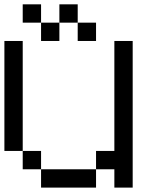

<svg xmlns="http://www.w3.org/2000/svg" viewBox="-20 -853 707 873"><path d="M0 -166.7V-666.7H83.3V-166.7ZM166.7 -166.7V-83.3H83.3V-166.7ZM166.7 -83.3H416.7V0H166.7ZM166.7 -833.3V-750H83.3V-833.3ZM166.7 -750H250V-666.7H166.7ZM333.3 -833.3V-750H250V-833.3ZM333.3 -750H416.7V-666.7H333.3ZM500 -83.3H416.7V-166.7H500V-666.7H583.3V0H500Z"/></svg>

Font: Galmuri11 Regular
Style: Regular
Weight: 400
Designer: Minseo Lee (Quiple)
Version: Version 2.356;hotconv 1.1.0;makeotfexe 2.6.0 DEVELOPMENT